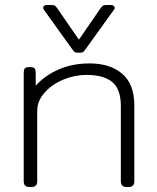

<svg xmlns="http://www.w3.org/2000/svg" viewBox="-20 -749 628 769"><path d="M267 -555 155 -711Q153 -713 153 -718Q153 -723 157 -726Q161 -729 167 -729H186Q197 -729 201 -725.5Q205 -722 212 -712L296 -590L380 -712Q387 -722 391 -725.5Q395 -729 406 -729H425Q433 -729 437.5 -723Q442 -717 437 -711L325 -555Q317 -544 313.5 -541Q310 -538 302 -538H290Q282 -538 278.5 -541Q275 -544 267 -555ZM75 -23V-457Q75 -469 79 -474.5Q83 -480 94 -480H104Q115 -480 119 -474.5Q123 -469 123 -457V-406Q160 -447 215.5 -471Q271 -495 339 -495Q421 -495 469.5 -453.5Q518 -412 518 -327V-23Q518 0 495 0H487Q464 0 464 -23V-324Q464 -392 429.5 -420.5Q395 -449 326 -449Q280 -449 234.5 -430.5Q189 -412 159 -378.5Q129 -345 129 -304V-23Q129 0 106 0H98Q75 0 75 -23Z"/></svg>

Font: Mitr ExtraLight
Style: Regular
Weight: 250
Designer: Thanarat Vachiruckul
Foundry: Cadson Demak Co.,Ltd.
Version: Version 1.000